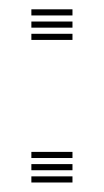

<svg xmlns="http://www.w3.org/2000/svg" viewBox="-20 -384 218 404"><path d="M46 -300V-312.9H132.5V-300ZM46 -351.5V-364.4H132.5V-351.5ZM46 -325.8V-338.7H132.5V-325.8ZM46 0V-12.9H132.5V0ZM46 -51.5V-64.4H132.5V-51.5ZM46 -25.8V-38.7H132.5V-25.8Z"/></svg>

Font: Big Shoulders Inline Thin
Style: Regular
Weight: 100
Designer: Patric King
Foundry: XO Type Co
Version: Version 2.002